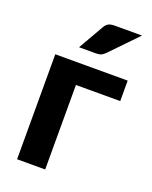

<svg xmlns="http://www.w3.org/2000/svg" viewBox="-138 -810 701 886"><g transform="rotate(20 212.0 -367.0)"><path d="M57 0ZM412.5 -515.5V-415H195V0H57V-515.5ZM403.5 -733.5 277 -602.5Q267 -592 257.2 -587.8Q247.5 -583.5 232 -583.5H149L219 -705.5Q226.5 -719.5 237.2 -726.5Q248 -733.5 270 -733.5Z"/></g></svg>

Font: Lato Heavy
Style: Regular
Weight: 800
Designer: Lukasz Dziedzic
Foundry: tyPoland Lukasz Dziedzic
Version: Version 2.007; 2014-02-27